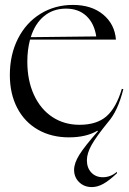

<svg xmlns="http://www.w3.org/2000/svg" viewBox="-20 -543 526 780"><path d="M281 147Q281 120 302.5 85.5Q324 51 378 -10L376 -12Q330 15 260 15Q189 15 134.5 -16Q80 -47 50 -104.5Q20 -162 20 -238Q20 -321 53 -386Q86 -451 144.5 -487Q203 -523 276 -523Q352 -523 399 -484Q446 -445 451 -382H102Q91 -340 91 -293Q91 -216 118 -157.5Q145 -99 193 -67.5Q241 -36 303 -36Q373 -36 412.5 -70.5Q452 -105 475 -182L481 -181Q459 -92 419 -47Q371 12 352 46Q333 80 333 108Q333 139 351 158Q369 177 398 177Q429 177 455 155V161Q423 191 399.5 204Q376 217 353 217Q322 217 301.5 197Q281 177 281 147ZM371 -395Q363 -448 331 -478Q299 -508 248 -508Q196 -508 159 -477.5Q122 -447 105 -392Z"/></svg>

Font: Nyght Serif Light
Style: Regular
Weight: 300
Designer: Maksym Kobuzan
Version: Version 0.410